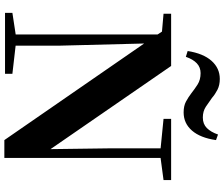

<svg xmlns="http://www.w3.org/2000/svg" viewBox="-92 -910 1005 860"><g transform="rotate(90 410.0 -479.5)"><path d="M208 -818Q219 -888 252 -925Q285 -962 333 -962Q361 -962 381.5 -951.5Q402 -941 418 -927Q437 -913 457.5 -899.5Q478 -886 506 -886Q535 -886 553 -904Q571 -922 582 -954L607 -945Q597 -875 564.5 -837.5Q532 -800 483 -800Q454 -800 434.5 -810.5Q415 -821 398 -834Q379 -849 358 -862.5Q337 -876 307 -876Q281 -876 263 -859Q245 -842 234 -810ZM37 0V-33L142 -49H171L310 -33V0ZM134 0V-716H172L184 -245V0ZM512 -710V-744H786V-710L681 -696H653ZM607 3 160 -644 157 -648 121 -703 41 -710V-744H275L668 -174L648 -167L644 -464V-744H687V3Z"/></g></svg>

Font: Noto Serif SC ExtraLight ExtraBold
Style: Regular
Weight: 800
Version: Version 2.002-H1;hotconv 1.1.0;makeotfexe 2.6.0